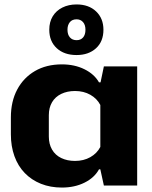

<svg xmlns="http://www.w3.org/2000/svg" viewBox="-20 -836 684 865"><path d="M259 9Q207 9 164.5 -8Q122 -25 91.5 -56.5Q61 -88 45 -132.5Q29 -177 29 -231V-307Q29 -379 57.5 -432.5Q86 -486 137.5 -516Q189 -546 259 -546Q316 -546 360.5 -524Q405 -502 426 -465H433L448 -537H598V0H448L432 -73H426Q405 -35 360.5 -13Q316 9 259 9ZM318 -111Q357 -111 387 -128Q417 -145 432 -174V-363Q417 -392 387 -409Q357 -426 318 -426Q283 -426 256 -413Q229 -400 214.5 -375.5Q200 -351 200 -317V-221Q200 -187 214.5 -162Q229 -137 256 -124Q283 -111 318 -111ZM325 -588Q269 -588 235.5 -619Q202 -650 202 -702Q202 -737 217.5 -762.5Q233 -788 261 -802Q289 -816 325 -816Q380 -816 413 -784.5Q446 -753 446 -702Q446 -649 412.5 -618.5Q379 -588 325 -588ZM325 -655Q344 -655 354.5 -667.5Q365 -680 365 -702Q365 -724 354 -736.5Q343 -749 325 -749Q305 -749 294.5 -736Q284 -723 284 -702Q284 -680 295 -667.5Q306 -655 325 -655Z"/></svg>

Font: Hubot Sans Condensed ExtraLight
Style: Bold
Weight: 700
Version: Version 2.000